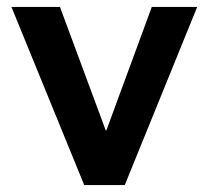

<svg xmlns="http://www.w3.org/2000/svg" viewBox="-20 -528 602 554"><path d="M223 6 13 -508H153L285 -152H287L418 -508H549L340 6Z"/></svg>

Font: REM Medium Medium
Style: Regular
Weight: 500
Version: Version 1.005;gftools[0.9.28]